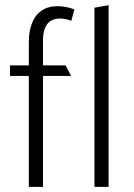

<svg xmlns="http://www.w3.org/2000/svg" viewBox="-20 -726 519 746"><path d="M19 -431H92V0H147V-431H256L235 -472H147V-572Q147 -608 162.5 -631Q178 -654 216 -654Q226 -654 238.5 -651Q251 -648 257 -645L269 -689Q263 -692 252.5 -695Q242 -698 229.5 -700Q217 -702 203 -702Q167 -702 142 -685Q117 -668 104.5 -636.5Q92 -605 92 -563V-472H19ZM402 0V-706L347 -696V0Z"/></svg>

Font: Catamaran ExtraLight
Style: Regular
Weight: 250
Designer: Pria Ravichandran
Version: Version 2.000